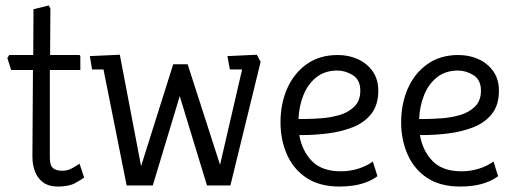

<svg xmlns="http://www.w3.org/2000/svg" viewBox="-20 -681 1894 705"><path d="M191 4Q160 4 139.5 -10.5Q119 -25 109 -50Q99 -75 99 -106L101 -424H21L7 -468L14 -479H102L103 -647L159 -661L165 -650L164 -479H270Q275 -479 275 -473V-424H163V-101Q163 -74 174.5 -64Q186 -54 208 -54Q229 -54 247 -64.5Q265 -75 272 -80L289 -29Q277 -20 254.5 -8Q232 4 191 4Z M445 0 360 -426H318L310 -475L420 -480L498 -71L616 -445H669L788 -76L869 -426H824L815 -475L923 -480L937 -454L826 0H740L640 -328L541 0Z M1227 4Q1154 4 1106 -27.5Q1058 -59 1034 -113Q1010 -167 1010 -232Q1010 -301 1035 -357Q1060 -413 1107 -446Q1154 -479 1220 -479Q1261 -479 1294.5 -463.5Q1328 -448 1348.5 -419Q1369 -390 1369 -348Q1369 -295 1343 -262.5Q1317 -230 1274.5 -213.5Q1232 -197 1183 -191Q1134 -185 1087 -185H1079Q1089 -127 1125.5 -89.5Q1162 -52 1232 -52Q1264 -52 1295 -61.5Q1326 -71 1349 -88L1366 -34Q1347 -20 1324 -11.5Q1301 -3 1276.5 0.5Q1252 4 1227 4ZM1076 -244H1093Q1121 -244 1157 -246.5Q1193 -249 1226 -258.5Q1259 -268 1281 -289.5Q1303 -311 1303 -348Q1303 -388 1275.5 -405Q1248 -422 1219 -422Q1173 -422 1142 -397.5Q1111 -373 1094.5 -332.5Q1078 -292 1076 -244Z M1670 4Q1597 4 1549 -27.5Q1501 -59 1477 -113Q1453 -167 1453 -232Q1453 -301 1478 -357Q1503 -413 1550 -446Q1597 -479 1663 -479Q1704 -479 1737.5 -463.5Q1771 -448 1791.5 -419Q1812 -390 1812 -348Q1812 -295 1786 -262.5Q1760 -230 1717.5 -213.5Q1675 -197 1626 -191Q1577 -185 1530 -185H1522Q1532 -127 1568.5 -89.5Q1605 -52 1675 -52Q1707 -52 1738 -61.5Q1769 -71 1792 -88L1809 -34Q1790 -20 1767 -11.5Q1744 -3 1719.5 0.5Q1695 4 1670 4ZM1519 -244H1536Q1564 -244 1600 -246.5Q1636 -249 1669 -258.5Q1702 -268 1724 -289.5Q1746 -311 1746 -348Q1746 -388 1718.5 -405Q1691 -422 1662 -422Q1616 -422 1585 -397.5Q1554 -373 1537.5 -332.5Q1521 -292 1519 -244Z"/></svg>

Font: Kreon Light
Style: Regular
Weight: 300
Designer: Julia Petretta
Foundry: Julia Petretta and Eli Heuer
Version: Version 2.002